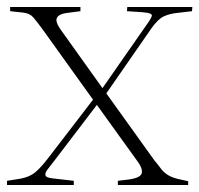

<svg xmlns="http://www.w3.org/2000/svg" viewBox="-20 -529 570 549"><path d="M0 0V-12L38 -18Q65 -23 81 -36.5Q97 -50 117 -76L246 -244L104 -442Q85 -468 75 -479.5Q65 -491 46 -493L9 -497V-509H210V-497L171 -492Q149 -489 143 -478.5Q137 -468 153 -445L273 -277L397 -455Q411 -474 414 -483Q417 -492 388 -494L343 -497L344 -509H530L529 -497L486 -492Q466 -490 449 -482.5Q432 -475 413 -448L284 -262L421 -71Q432 -58 440 -47Q448 -36 461 -28Q474 -20 499 -15L518 -11V0H317V-12L350 -16Q383 -21 385.5 -34.5Q388 -48 373 -68L257 -229L135 -69Q124 -55 116 -44.5Q108 -34 110 -27.5Q112 -21 130 -19L191 -12V0Z"/></svg>

Font: Display Extralight
Style: Regular
Weight: 200
Designer: Latin by Veronika Burian and Jose Scaglione. Greek by Irene Vlachou. Cyrillic by Vera Evstafieva.
Foundry: TypeTogether
Version: Version 3.002